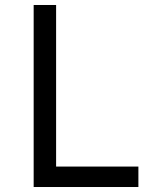

<svg xmlns="http://www.w3.org/2000/svg" viewBox="-20 -750 640 770"><path d="M115 0V-730H205V-82H535V0Z"/></svg>

Font: Liga JetBrainsMono Nerd Font
Style: Regular
Weight: 400
Designer: Philipp Nurullin, Konstantin Bulenkov
Foundry: JetBrains
Version: Version 2.225; ttfautohint (v1.8.3)